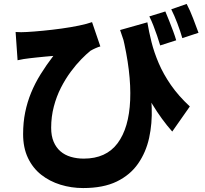

<svg xmlns="http://www.w3.org/2000/svg" viewBox="-20 -869 1040 972"><path d="M726 -756Q734 -708 747 -656Q760 -604 783.5 -549Q807 -494 845 -439Q883 -384 941 -330L852 -203Q798 -264 751 -341.5Q704 -419 664 -513Q624 -607 588 -717ZM59 -707Q87 -705 116 -707Q152 -709 198.5 -713.5Q245 -718 292 -724.5Q339 -731 380 -739.5Q421 -748 446 -757L488 -634Q477 -631 463.5 -625Q450 -619 438 -612Q418 -596 391.5 -569Q365 -542 338 -505.5Q311 -469 288.5 -425Q266 -381 252.5 -329.5Q239 -278 239 -222Q239 -181 251.5 -151.5Q264 -122 286 -103Q308 -84 338.5 -75Q369 -66 404 -66Q517 -66 575 -143.5Q633 -221 639 -362Q645 -503 599 -693L728 -486Q745 -406 748 -325Q751 -244 735 -171Q719 -98 679 -40.5Q639 17 571 50Q503 83 401 83Q341 83 286 66Q231 49 188.5 15.5Q146 -18 121.5 -69.5Q97 -121 97 -190Q97 -249 107.5 -300.5Q118 -352 137.5 -399.5Q157 -447 185.5 -493Q214 -539 250 -586Q233 -585 210 -582.5Q187 -580 165 -578Q143 -576 129 -574Q113 -572 99.5 -570Q86 -568 69 -564ZM817 -811Q826 -790 836.5 -763.5Q847 -737 856.5 -711.5Q866 -686 872 -665L791 -639Q784 -663 775 -689Q766 -715 756.5 -739.5Q747 -764 736 -786ZM925 -849Q942 -817 958 -775Q974 -733 985 -703L903 -676Q893 -711 878 -750.5Q863 -790 847 -822Z"/></svg>

Font: Noto Sans KR ExtraBold
Style: Regular
Weight: 800
Designer: Ryoko NISHIZUKA  (kana, bopomofo & ideographs); Paul D. Hunt (Latin, Greek & Cyrillic); Sandoll Communications , Soo-you
Foundry: Adobe
Version: Version 2.004-H2;hotconv 1.0.118;makeotfexe 2.5.65603